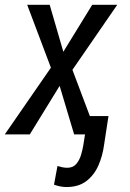

<svg xmlns="http://www.w3.org/2000/svg" viewBox="-43 -548 530 783"><path d="M159.7 -528.3 215.3 -336.9 333 -528.3H435.1L252.4 -263.2L351.6 0H259.3L200.2 -197.8L78.6 0H-23.4L164.6 -272L67.9 -528.3ZM315.4 -74.7H399.4L381.3 43.5Q375.5 87.4 358.2 127Q340.8 166.5 308.6 190.9Q276.4 215.3 225.6 214.8Q212.9 214.4 201.2 211.9Q189.5 209.5 177.2 205.1L191.4 128.9Q200.7 131.8 210.9 134Q221.2 136.2 231.4 136.2Q254.9 136.2 268.1 120.6Q281.2 105 287.6 83.5Q293.9 62 296.9 43.5Z"/></svg>

Font: Roboto Condensed
Style: Italic
Weight: 400
Italic angle: -12°
Designer: Christian Robertson
Foundry: Google
Version: Version 3.0